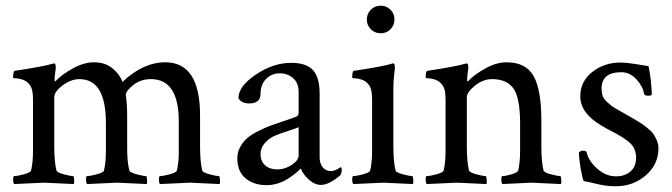

<svg xmlns="http://www.w3.org/2000/svg" viewBox="-20 -648 2378 679"><path d="M312.5 -427.7Q351.6 -427.7 377.4 -406.7Q403.3 -385.7 413.1 -358.4Q486.3 -427.7 564.5 -427.7Q687.5 -427.7 687.5 -240.2V-131.8Q687.5 -75.2 695.3 -44.9Q697.3 -38.1 720.7 -31.7Q744.1 -25.4 753.9 -25.4Q756.8 -25.4 757.8 -13.7Q758.8 -2 756.8 2.9Q659.2 -2 652.3 -2Q646.5 -2 545.9 2.9Q542 -1 542 -13.2Q542 -25.4 545.9 -25.4Q557.6 -25.4 580.6 -31.7Q603.5 -38.1 605.5 -44.9Q612.3 -73.2 612.3 -107.4V-217.8Q612.3 -368.2 513.7 -368.2Q477.5 -368.2 451.2 -347.2Q424.8 -326.2 424.8 -312.5L425.8 -308.6Q425.8 -304.7 425.8 -303.7Q429.7 -279.3 429.7 -233.4V-123Q429.7 -75.2 437.5 -44.9Q439.5 -38.1 462.9 -31.7Q486.3 -25.4 496.1 -25.4Q499 -25.4 500 -13.7Q501 -2 499 2.9Q401.4 -2 394.5 -2Q388.7 -2 288.1 2.9Q284.2 -1 284.2 -13.2Q284.2 -25.4 288.1 -25.4Q299.8 -25.4 322.8 -31.7Q345.7 -38.1 347.7 -44.9Q354.5 -73.2 354.5 -113.3V-212.9Q354.5 -368.2 260.7 -368.2Q231.4 -368.2 201.7 -346.2Q171.9 -324.2 171.9 -303.7V-131.8Q171.9 -75.2 179.7 -44.9Q181.6 -38.1 205.1 -31.7Q228.5 -25.4 238.3 -25.4Q241.2 -25.4 242.2 -13.7Q243.2 -2 241.2 2.9Q143.6 -2 136.7 -2Q130.9 -2 30.3 2.9Q26.4 -1 26.4 -13.2Q26.4 -25.4 30.3 -25.4Q42 -25.4 64.9 -31.7Q87.9 -38.1 89.8 -44.9Q96.7 -73.2 96.7 -113.3V-297.9Q96.7 -335.9 83 -350.6Q73.2 -362.3 59.1 -366.7Q44.9 -371.1 35.6 -371.1Q26.4 -371.1 26.4 -373Q26.4 -396.5 32.2 -397.5Q135.7 -413.1 167 -422.9Q168 -422.9 169.9 -423.3Q171.9 -423.8 171.9 -423.8Q175.8 -423.8 176.8 -415.5Q177.7 -407.2 176.8 -403.3Q172.9 -376 172.9 -364.3Q172.9 -360.4 174.8 -360.4Q175.8 -360.4 177.7 -362.3Q200.2 -385.7 238.8 -406.7Q277.3 -427.7 312.5 -427.7Z M1036.1 -97.7V-198.2Q1028.3 -194.3 998 -184.6Q967.8 -174.8 950.7 -167.5Q933.6 -160.2 917.5 -143.1Q901.4 -126 901.4 -103.5Q901.4 -77.1 918 -63Q934.6 -48.8 960.9 -48.8Q987.3 -48.8 1011.7 -64.9Q1036.1 -81.1 1036.1 -97.7ZM1009.8 -425.8Q1063.5 -425.8 1086.9 -399.9Q1110.4 -374 1110.4 -316.4V-90.8Q1110.4 -70.3 1121.1 -56.6Q1131.8 -43 1150.4 -43Q1164.1 -43 1184.6 -56.6Q1188.5 -56.6 1188.5 -48.8Q1188.5 -36.1 1183.6 -28.3Q1143.6 5.9 1115.2 5.9Q1092.8 5.9 1072.3 -12.7Q1051.8 -31.2 1043.9 -51.8Q1043 -51.8 1036.6 -45.4Q1030.3 -39.1 1019.5 -30.8Q1008.8 -22.5 994.6 -13.7Q980.5 -4.9 961.4 1Q942.4 6.8 922.9 6.8Q877.9 6.8 848.6 -17.1Q819.3 -41 819.3 -88.9Q819.3 -110.4 830.1 -129.4Q840.8 -148.4 855.5 -160.6Q870.1 -172.9 895.5 -185.5Q920.9 -198.2 939 -204.6Q957 -210.9 986.3 -220.7Q1015.6 -230.5 1027.3 -235.4Q1036.1 -238.3 1036.1 -250V-323.2Q1036.1 -354.5 1016.6 -371.6Q997.1 -388.7 969.7 -388.7Q940.4 -388.7 920.9 -368.7Q901.4 -348.6 901.4 -316.4Q901.4 -282.2 861.3 -282.2Q834 -282.2 823.2 -300.8Q823.2 -342.8 884.8 -384.3Q946.3 -425.8 1009.8 -425.8Z M1291.5 -544.4Q1277.3 -558.6 1277.3 -579.1Q1277.3 -599.6 1291.5 -613.8Q1305.7 -627.9 1326.2 -627.9Q1346.7 -627.9 1360.8 -613.8Q1375 -599.6 1375 -579.1Q1375 -558.6 1360.8 -544.4Q1346.7 -530.3 1326.2 -530.3Q1305.7 -530.3 1291.5 -544.4ZM1371.1 -131.8Q1371.1 -75.2 1378.9 -44.9Q1380.9 -38.1 1404.3 -31.7Q1427.7 -25.4 1437.5 -25.4Q1440.4 -25.4 1441.4 -13.7Q1442.4 -2 1440.4 2.9Q1342.8 -2 1335.9 -2Q1329.1 -2 1229.5 2.9Q1225.6 -1 1225.6 -13.2Q1225.6 -25.4 1229.5 -25.4Q1241.2 -25.4 1264.2 -31.7Q1287.1 -38.1 1289.1 -44.9Q1295.9 -73.2 1295.9 -113.3V-297.9Q1295.9 -335.9 1282.2 -350.6Q1272.5 -362.3 1258.3 -366.7Q1244.1 -371.1 1234.9 -371.1Q1225.6 -371.1 1225.6 -373Q1225.6 -396.5 1231.4 -397.5Q1335 -413.1 1366.2 -422.9L1368.2 -423.8Q1370.1 -423.8 1371.1 -423.8Q1375 -423.8 1376 -415.5Q1377 -407.2 1376 -403.3Q1371.1 -364.3 1371.1 -333Z M1771.5 -427.7Q1839.8 -427.7 1867.2 -378.9Q1894.5 -330.1 1894.5 -220.7V-131.8Q1894.5 -75.2 1902.3 -44.9Q1904.3 -38.1 1927.7 -31.7Q1951.2 -25.4 1960.9 -25.4Q1963.9 -25.4 1964.8 -13.7Q1965.8 -2 1963.9 2.9Q1866.2 -2 1859.4 -2Q1857.4 -2 1756.8 2.9Q1752.9 -1 1752.9 -13.2Q1752.9 -25.4 1756.8 -25.4Q1768.6 -25.4 1789.6 -31.7Q1810.5 -38.1 1812.5 -44.9Q1819.3 -73.2 1819.3 -113.3V-210.9Q1819.3 -301.8 1795.9 -335Q1772.5 -368.2 1719.7 -368.2Q1688.5 -368.2 1659.7 -345.2Q1630.9 -322.3 1630.9 -303.7V-131.8Q1630.9 -75.2 1638.7 -44.9Q1640.6 -38.1 1664.1 -31.7Q1687.5 -25.4 1697.3 -25.4Q1700.2 -25.4 1701.2 -13.7Q1702.1 -2 1700.2 2.9Q1602.5 -2 1595.7 -2Q1589.8 -2 1489.3 2.9Q1485.4 -1 1485.4 -13.2Q1485.4 -25.4 1489.3 -25.4Q1501 -25.4 1523.9 -31.7Q1546.9 -38.1 1548.8 -44.9Q1555.7 -73.2 1555.7 -113.3V-297.9Q1555.7 -335.9 1542 -350.6Q1532.2 -362.3 1518.1 -366.7Q1503.9 -371.1 1494.6 -371.1Q1485.4 -371.1 1485.4 -373Q1485.4 -396.5 1491.2 -397.5Q1594.7 -413.1 1626 -422.9Q1627 -422.9 1628.9 -423.3Q1630.9 -423.8 1630.9 -423.8Q1634.8 -423.8 1635.7 -415.5Q1636.7 -407.2 1635.7 -403.3Q1631.8 -376 1631.8 -364.3Q1631.8 -360.4 1633.8 -360.4Q1634.8 -360.4 1636.7 -362.3Q1659.2 -385.7 1697.8 -406.7Q1736.3 -427.7 1771.5 -427.7Z M2173.8 -426.8Q2195.3 -426.8 2228 -421.4Q2260.7 -416 2273.4 -414.1Q2283.2 -369.1 2285.2 -314.5Q2285.2 -309.6 2272.5 -309.6Q2258.8 -309.6 2257.8 -316.4Q2252.9 -343.8 2230 -368.2Q2207 -392.6 2177.7 -392.6Q2107.4 -392.6 2107.4 -335Q2107.4 -320.3 2111.3 -309.1Q2115.2 -297.9 2126.5 -287.6Q2137.7 -277.3 2143.6 -272.9Q2149.4 -268.6 2169.4 -257.3Q2189.5 -246.1 2194.3 -243.2Q2198.2 -241.2 2217.3 -230Q2236.3 -218.8 2244.1 -213.9Q2252 -209 2267.1 -197.3Q2282.2 -185.5 2289.1 -176.3Q2295.9 -167 2302.2 -152.8Q2308.6 -138.7 2308.6 -124Q2308.6 -66.4 2263.7 -27.8Q2218.8 10.7 2158.2 10.7Q2137.7 10.7 2120.6 8.3Q2103.5 5.9 2080.1 0Q2056.6 -5.9 2043.9 -7.8Q2038.1 -23.4 2032.7 -56.6Q2027.3 -89.8 2027.3 -109.4Q2035.2 -115.2 2039.1 -115.2Q2053.7 -115.2 2054.7 -109.4Q2060.5 -80.1 2091.3 -52.2Q2122.1 -24.4 2158.2 -24.4Q2189.5 -24.4 2209.5 -41.5Q2229.5 -58.6 2229.5 -90.8Q2229.5 -107.4 2223.1 -121.6Q2216.8 -135.7 2202.6 -147Q2188.5 -158.2 2176.3 -165.5Q2164.1 -172.9 2141.6 -184.6Q2119.1 -196.3 2108.4 -203.1Q2032.2 -247.1 2032.2 -307.6Q2032.2 -360.4 2074.7 -393.6Q2117.2 -426.8 2173.8 -426.8Z"/></svg>

Font: Crimson Text
Style: Regular
Weight: 400
Version: Version 0.13